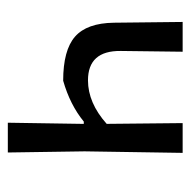

<svg xmlns="http://www.w3.org/2000/svg" viewBox="-18 -480 498 503"><g transform="rotate(90 231.5 -229.0)"><path d="M302 0 305 -194V-199H299Q255 -163 192 -145Q112 -145 76.5 -176Q41 -207 40 -278L38 -458H116L114 -296Q113 -210 191 -210Q250 -210 305 -259L303 -458H381L377 -201L380 0Z"/></g></svg>

Font: Alegreya Sans SC
Style: Regular
Weight: 400
Designer: Juan Pablo del Peral
Foundry: Huerta Tipografica
Version: Version 2.007